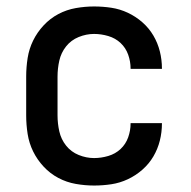

<svg xmlns="http://www.w3.org/2000/svg" viewBox="-20 -562 590 594"><path d="M271 12Q243 12 214.5 7Q186 2 160.5 -11.5Q135 -25 115 -46.5Q95 -68 82.5 -93.5Q70 -119 65.5 -147.5Q61 -176 61 -205V-325Q61 -354 65.5 -382.5Q70 -411 82.5 -436.5Q95 -462 115 -483.5Q135 -505 160.5 -518.5Q186 -532 214.5 -537Q243 -542 271 -542Q298 -542 324.5 -538Q351 -534 375.5 -522.5Q400 -511 420.5 -493Q441 -475 454.5 -452Q468 -429 474.5 -403Q481 -377 481 -350V-349H384V-350Q384 -372 376.5 -393Q369 -414 353 -429Q337 -444 315 -450.5Q293 -457 271 -457Q247 -457 223.5 -447.5Q200 -438 184.5 -418.5Q169 -399 163.5 -374.5Q158 -350 158 -325V-205Q158 -180 163.5 -155.5Q169 -131 184.5 -111.5Q200 -92 223.5 -82.5Q247 -73 271 -73Q293 -73 315 -79.5Q337 -86 353 -101Q369 -116 376.5 -137Q384 -158 384 -180V-181H481V-180Q481 -153 474.5 -127Q468 -101 454.5 -78Q441 -55 420.5 -37Q400 -19 375.5 -7.5Q351 4 324.5 8Q298 12 271 12Z"/></svg>

Font: Lode Dark Term
Style: Bold
Weight: 700
Monospace: yes
Designer: Belleve Invis
Foundry: Belleve Invis
Version: Version 29.2.0